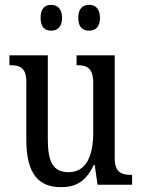

<svg xmlns="http://www.w3.org/2000/svg" viewBox="-20 -765 588 795"><path d="M349 -638C373 -638 394 -651 394 -691C394 -731 373 -745 349 -745C324 -745 304 -731 304 -691C304 -651 324 -638 349 -638ZM192 -638C215 -638 237 -651 237 -691C237 -731 215 -745 192 -745C167 -745 148 -731 148 -691C148 -651 167 -638 192 -638ZM232 10C290 10 335 -10 368 -82H372L384 0H527V-41H523C486 -41 455 -49 455 -109V-536H297V-495H300C337 -495 366 -486 366 -422V-215C366 -118 336 -52 264 -52C197 -52 178 -99 178 -189V-536H19V-495H23C60 -495 89 -486 89 -427V-186C89 -48 138 10 232 10Z"/></svg>

Font: Noto Serif Khmer Condensed
Style: Regular
Weight: 400
Width: 3
Designer: Danh Hong and the Monotype Design Team
Foundry: Monotype Imaging Inc.
Version: Version 2.004